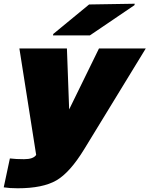

<svg xmlns="http://www.w3.org/2000/svg" viewBox="-52 -800 802 1030"><path d="M400 0Q323 126 250 168Q177 210 43 210Q-1 210 -32 205L1 50Q33 54 77 54Q127 54 142 31L52 -540H307L319 -213L479 -540H730ZM232 -610 234 -618 426 -776 671 -780 669 -772 430 -610Z"/></svg>

Font: Nacelle Black
Style: Italic
Weight: 900
Italic angle: -12°
Designer: Sora Sagano
Foundry: Sora Sagano
Version: Version 1.000;FEAKit 1.0